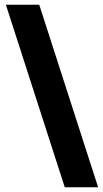

<svg xmlns="http://www.w3.org/2000/svg" viewBox="-20 -731 435 812"><path d="M4.9 -710.9H146L395 61H253.9Z"/></svg>

Font: Roboto Condensed
Style: Bold
Weight: 700
Designer: Google
Version: Version 2.134; 2016